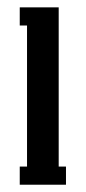

<svg xmlns="http://www.w3.org/2000/svg" viewBox="-20 -507 235 527"><path d="M161.1 0H34.2V-49.8H54.2V-437H34.2V-486.8H141.1V-49.8H161.1Z"/></svg>

Font: Margherita Semibold
Style: Regular
Weight: 600
Designer: James Puckett
Foundry: Dunwich Type Founders
Version: Version 1.008;hotconv 1.0.109;makeotfexe 2.5.65596